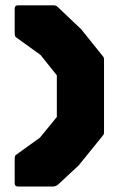

<svg xmlns="http://www.w3.org/2000/svg" viewBox="-20 -686 453 706"><path d="M172.5 0H46.5Q34 0 34 -12.5V-103Q34 -107.5 35 -111Q36 -114.5 39.5 -117L127 -180L189 -256V-409L129 -484L39.5 -548.5Q35.5 -551.5 34.8 -555.8Q34 -560 34 -564V-654Q34 -666.5 46.5 -666.5H172.5Q180.5 -666.5 184.2 -665.5Q188 -664.5 192.5 -660L278 -579L354.5 -484Q359.5 -477.5 361 -475.5Q362.5 -473.5 362.5 -466V-201Q362.5 -193.5 361.2 -191.5Q360 -189.5 354.5 -183L269.5 -78L192.5 -6.5Q184.5 0 172.5 0Z"/></svg>

Font: Jaro 24pt
Style: Regular
Weight: 400
Designer: Agyei Archer, Celine Hurka, Mirko Velimirović
Version: Version 1.000